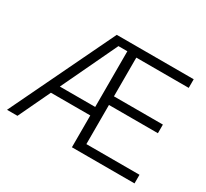

<svg xmlns="http://www.w3.org/2000/svg" viewBox="-145 -947 1251 1166"><g transform="rotate(30 480.5 -364.0)"><path d="M17.6 0 367.2 -727.5H906.7V-667H539.1V-395.5H882.3V-335H539.1V-60.5H911.6V0H472.7V-673.3H410.2L90.8 0ZM174.8 -223.1V-282.7H505.9V-223.1Z"/></g></svg>

Font: Inter 24pt Light
Style: Regular
Weight: 300
Designer: Rasmus Andersson
Foundry: rsms
Version: Version 4.001;git-66647c0bb